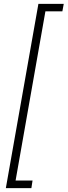

<svg xmlns="http://www.w3.org/2000/svg" viewBox="-20 -831 347 985"><path d="M10 134 177 -811H307L300 -773H213L60 95H147L141 134Z"/></svg>

Font: DM Sans 17pt ExtraLight
Style: Italic
Weight: 250
Italic angle: -10°
Version: Version 4.004;gftools[0.9.30]